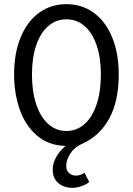

<svg xmlns="http://www.w3.org/2000/svg" viewBox="-20 -692 640 925"><path d="M234 126Q234 94 251 64Q268 34 296 11Q214 9 158 -39Q102 -87 75 -164.5Q48 -242 48 -333Q48 -437 80 -513.5Q112 -590 169 -631Q226 -672 300 -672Q374 -672 431 -631Q488 -590 520 -513Q552 -436 552 -333Q552 -204 506 -120.5Q460 -37 377 0Q339 17 319 47.5Q299 78 299 108Q299 130 313 142Q327 154 346 154Q368 154 387 140L410 185Q395 197 372 205Q349 213 330 213Q288 213 261 190Q234 167 234 126ZM466 -333Q466 -414 445.5 -474Q425 -534 387.5 -566.5Q350 -599 300 -599Q250 -599 212.5 -566.5Q175 -534 154.5 -474Q134 -414 134 -333Q134 -251 154.5 -189.5Q175 -128 212.5 -94.5Q250 -61 300 -61Q350 -61 387.5 -94.5Q425 -128 445.5 -189.5Q466 -251 466 -333Z"/></svg>

Font: Office Code Pro
Style: Regular
Weight: 400
Designer: Nathan Rutzky & Paul D. Hunt
Foundry: Adobe Systems Incorporated
Version: Version 1.004